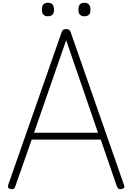

<svg xmlns="http://www.w3.org/2000/svg" viewBox="-20 -1359 960 1393"><path d="M60 13Q44 10 40 3Q36 -4 39 -16L427 -1125Q431 -1138 438.5 -1143Q446 -1148 460 -1148Q474 -1148 481.5 -1143Q489 -1138 493 -1125L880 -16Q885 -4 880 3Q875 10 860 13Q846 15 839.5 10.5Q833 6 827 -10L711 -346H210L92 -10Q87 5 80.5 10Q74 15 60 13ZM227 -396H691L460 -1067ZM327 -1241Q306 -1241 295 -1252.5Q284 -1264 284 -1289Q284 -1315 295 -1327Q306 -1339 328 -1339Q350 -1339 361 -1326.5Q372 -1314 372 -1289Q372 -1264 360.5 -1252.5Q349 -1241 327 -1241ZM593 -1241Q571 -1241 560 -1252.5Q549 -1264 549 -1289Q549 -1315 560 -1327Q571 -1339 593 -1339Q614 -1339 625 -1326.5Q636 -1314 636 -1289Q637 -1264 625.5 -1252.5Q614 -1241 593 -1241Z"/></svg>

Font: Playwrite CL ExtraLight
Style: Regular
Weight: 200
Designer: Veronika Burian, José Scaglione
Foundry: TypeTogether
Version: Version 1.002